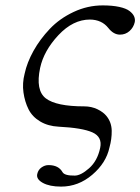

<svg xmlns="http://www.w3.org/2000/svg" viewBox="-20 -462 523 715"><path d="M71.8 -188Q80.6 -229 104.7 -272.5Q128.9 -315.9 165.5 -354.5Q202.1 -393.1 254.2 -417.5Q306.2 -441.9 362.8 -441.9Q398.4 -441.9 424.1 -436.3Q449.7 -430.7 462.2 -421.1Q474.6 -411.6 479.2 -401.4Q483.9 -391.1 481.9 -379.9Q477.5 -359.9 462.4 -346.4Q447.3 -333 426.8 -333Q402.8 -333 383.3 -357.9Q358.9 -388.7 314.9 -389.2Q252 -389.2 197.5 -331.1Q143.1 -272.9 129.4 -209Q111.8 -125.5 150.6 -95.7Q189.5 -65.9 293.9 -65.9Q320.3 -65.9 342.8 -55.2Q365.2 -44.4 377.4 -28.8Q395.5 -5.9 396 24.9Q396.5 55.7 387.7 86.9Q375.5 144.5 323.7 188.7Q272 232.9 207.5 232.9Q164.6 232.9 139.4 219Q114.3 205.1 118.7 186Q122.1 170.4 134.5 161.6Q147 152.8 160.6 152.8Q198.2 152.8 212.9 179.2Q220.7 192.4 258.3 191.9Q280.8 191.9 311.8 164.6Q342.8 137.2 353 88.9Q361.8 47.9 324.2 31Q286.6 14.2 198.7 9.8Q158.7 7.8 129.4 -9.8Q100.1 -27.3 86.2 -55.2Q72.3 -83 67.4 -117.7Q62.5 -152.3 71.8 -188Z"/></svg>

Font: Linux Biolinum
Style: Italic
Weight: 400
Italic angle: -12°
Designer: Philipp H. Poll
Foundry: Philipp H. Poll
Version: Version 1.1.3 ; ttfautohint (v0.9)